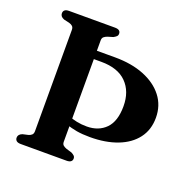

<svg xmlns="http://www.w3.org/2000/svg" viewBox="-124 -825 950 949"><g transform="rotate(20 351.0 -350.0)"><path d="M215.5 -518V-562H373.5Q461 -562 526.5 -535.8Q592 -509.5 628.8 -462Q665.5 -414.5 665.5 -350Q665.5 -286.5 631.2 -241.5Q597 -196.5 535.2 -172.8Q473.5 -149 391 -149Q351.5 -149 320.8 -154.2Q290 -159.5 264.2 -169.5Q238.5 -179.5 214.5 -193.5L221 -232Q240 -220.5 260.8 -211.8Q281.5 -203 305.8 -198Q330 -193 358.5 -193Q420 -193 457.8 -231.2Q495.5 -269.5 495.5 -349Q495.5 -426.5 450.2 -472.2Q405 -518 317.5 -518ZM278 -83.5Q278 -71 285 -65Q292 -59 303 -55L331.5 -46.5Q341.5 -41.5 347 -36Q352.5 -30.5 352.5 -21.5Q352.5 -11.5 345.2 -5.8Q338 0 322.5 0H82Q66.5 0 59.2 -6.2Q52 -12.5 52 -23Q52 -40.5 73 -48.5L101.5 -55Q113 -58 119.8 -64.5Q126.5 -71 126.5 -83.5V-616.5Q126.5 -629 119.8 -635.5Q113 -642 101.5 -645L73 -651.5Q52 -659.5 52 -677Q52 -688 59.2 -694Q66.5 -700 82 -700H322.5Q338 -700 345.2 -694.5Q352.5 -689 352.5 -678.5Q352.5 -669.5 347 -664.2Q341.5 -659 331.5 -653.5L303 -645Q292 -641 285 -635Q278 -629 278 -616.5Z"/></g></svg>

Font: Fraunces SemiBold
Style: Regular
Weight: 600
Version: Version 1.000;[b76b70a41]